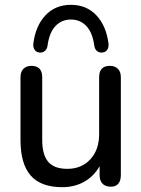

<svg xmlns="http://www.w3.org/2000/svg" viewBox="-20 -767 586 796"><path d="M65 -186V-447Q65 -470 77.5 -482Q90 -494 110 -494Q155 -494 155 -447V-187Q155 -125 180 -96Q205 -67 259 -67Q318 -67 354.5 -106.5Q391 -146 391 -211V-447Q391 -494 436 -494Q456 -494 468.5 -482Q481 -470 481 -447V-41Q481 -18 470.5 -5.5Q460 7 440 7Q417 7 405 -5.5Q393 -18 393 -41V-78Q369 -36 329 -13.5Q289 9 238 9Q149 9 107 -39.5Q65 -88 65 -186ZM118 -585Q127 -659 168 -703Q209 -747 274 -747Q339 -747 380 -703Q421 -659 430 -585Q431 -568 423 -558.5Q415 -549 401 -549Q389 -549 381 -556.5Q373 -564 371 -577Q364 -631 338.5 -658.5Q313 -686 274 -686Q235 -686 209.5 -658.5Q184 -631 177 -577Q175 -564 167 -556.5Q159 -549 147 -549Q133 -549 125 -558.5Q117 -568 118 -585Z"/></svg>

Font: SN Pro
Style: Regular
Weight: 400
Designer: Tobias Whetton
Foundry: Supernotes
Version: Version 1.003